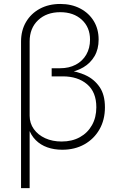

<svg xmlns="http://www.w3.org/2000/svg" viewBox="-20 -756 623 980"><path d="M87.4 204.1V-543.9Q87.4 -600.6 112.8 -643.8Q138.2 -687 183.3 -711.4Q228.5 -735.8 287.6 -735.8Q345.2 -735.8 389.4 -712.6Q433.6 -689.5 458.5 -648.7Q483.4 -607.9 483.4 -554.2Q483.4 -504.9 462.4 -469.2Q441.4 -433.6 405.8 -412.6Q370.1 -391.6 326.7 -384.8V-396.5Q374.5 -391.6 417.7 -371.6Q460.9 -351.6 488.3 -312Q515.6 -272.5 515.6 -208Q515.6 -144.5 487.8 -95.7Q460 -46.9 410.9 -19.3Q361.8 8.3 297.9 8.3Q256.3 8.3 221.7 -3.9Q187 -16.1 162.4 -40.8Q137.7 -65.4 125.5 -102.1L131.3 -111.3V204.1ZM294.4 -33.7Q347.7 -33.7 387.5 -55.7Q427.2 -77.6 449.5 -117.2Q471.7 -156.7 471.7 -208.5Q471.7 -286.1 424.3 -326.2Q377 -366.2 300.3 -366.2H243.7V-407.7H287.1Q332.5 -407.7 366.9 -426Q401.4 -444.3 420.4 -477.3Q439.5 -510.3 439.5 -553.7Q439.5 -616.7 397.5 -655.3Q355.5 -693.8 287.6 -693.8Q217.8 -693.8 174.6 -653.1Q131.3 -612.3 131.3 -544.4V-165Q131.3 -127 152.6 -97.2Q173.8 -67.4 210.7 -50.5Q247.6 -33.7 294.4 -33.7Z"/></svg>

Font: Inter 16pt ExtraLight
Style: Regular
Weight: 250
Version: Version 4.001;git-66647c0bb